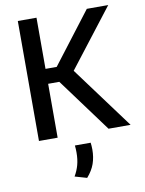

<svg xmlns="http://www.w3.org/2000/svg" viewBox="-95 -705 763 1007"><g transform="rotate(-10 287.0 -202.0)"><path d="M441.5 0 230 -287H163.5V-366.5H230L438.5 -639H552.5L305.5 -319.5L305 -343.5L559 0ZM71 0V-639H170.5V0ZM336.5 56Q337.5 63 338.2 72.5Q339 82 339 92.5Q339 133.5 327 167.8Q315 202 286.5 234.5L222.5 216Q238.5 189 246.5 159.5Q254.5 130 254.5 93.5Q254.5 83.5 254 74.5Q253.5 65.5 252.5 56Z"/></g></svg>

Font: Anek Latin Medium Medium
Style: Regular
Weight: 500
Version: Version 1.003